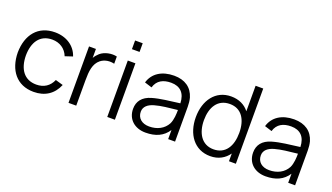

<svg xmlns="http://www.w3.org/2000/svg" viewBox="-69 -1272 3110 1799"><g transform="rotate(20 1486.0 -373.0)"><path d="M541.7 -422.9C510.4 -518.8 420.8 -578.1 307.3 -578.1C138.5 -578.1 43.8 -458.3 41.7 -281.2C43.8 -107.3 136.5 15.6 306.2 15.6C417.7 15.6 500 -37.5 541.7 -138.5L465.6 -160.4C436.5 -93.8 382.3 -57.3 306.2 -57.3C185.4 -57.3 124 -146.9 122.9 -281.2C124 -412.5 182.3 -505.2 306.2 -505.2C380.2 -505.2 440.6 -465.6 466.7 -397.9Z M762.5 -526C743.8 -509.4 729.2 -491.7 718.8 -472.9V-562.5H650V0H727.1V-253.1C727.1 -343.8 734.4 -419.8 791.7 -465.6C833.3 -497.9 885.4 -501 927.1 -490.6V-562.5C877.1 -575 806.2 -563.5 762.5 -526Z M1036.5 -762.5V-676H1112.5V-762.5ZM1036.5 -562.5H1112.5V0H1036.5Z M1712.5 0V-346.9C1712.5 -379.2 1709.4 -407.3 1702.1 -435.4C1675 -527.1 1603.1 -578.1 1494.8 -578.1C1372.9 -578.1 1286.5 -521.9 1258.3 -425L1331.3 -402.1C1353.1 -477.1 1412.5 -506.3 1490.6 -506.3C1581.3 -506.3 1633.3 -454.2 1636.5 -354.2C1534.4 -340.6 1443.8 -332.3 1365.6 -309.4C1278.1 -284.4 1237.5 -229.2 1237.5 -155.2C1237.5 -50 1314.6 15.6 1421.9 15.6C1521.9 15.6 1595.8 -16.7 1643.8 -90.6V0ZM1613.5 -146.9C1580.2 -84.4 1514.6 -50 1434.4 -50C1361.5 -50 1314.6 -90.6 1314.6 -154.2C1314.6 -205.2 1353.1 -236.5 1411.5 -253.1C1478.1 -271.9 1544.8 -277.1 1636.5 -287.5C1636.5 -251 1634.4 -189.6 1613.5 -146.9Z M2242.7 -750V-495.8C2202.1 -547.9 2141.7 -578.1 2063.5 -578.1C1908.3 -578.1 1816.7 -450 1816.7 -282.3C1816.7 -113.5 1908.3 15.6 2066.7 15.6C2147.9 15.6 2209.4 -19.8 2250 -77.1V0H2318.8V-750ZM2074 -55.2C1956.3 -55.2 1897.9 -154.2 1897.9 -282.3C1897.9 -409.4 1954.2 -507.3 2076 -507.3C2192.7 -507.3 2250 -413.5 2250 -282.3C2250 -151 2193.8 -55.2 2074 -55.2Z M2909.4 0V-346.9C2909.4 -379.2 2906.2 -407.3 2899 -435.4C2871.9 -527.1 2800 -578.1 2691.7 -578.1C2569.8 -578.1 2483.3 -521.9 2455.2 -425L2528.1 -402.1C2550 -477.1 2609.4 -506.3 2687.5 -506.3C2778.1 -506.3 2830.2 -454.2 2833.3 -354.2C2731.2 -340.6 2640.6 -332.3 2562.5 -309.4C2475 -284.4 2434.4 -229.2 2434.4 -155.2C2434.4 -50 2511.5 15.6 2618.8 15.6C2718.8 15.6 2792.7 -16.7 2840.6 -90.6V0ZM2810.4 -146.9C2777.1 -84.4 2711.5 -50 2631.2 -50C2558.3 -50 2511.5 -90.6 2511.5 -154.2C2511.5 -205.2 2550 -236.5 2608.3 -253.1C2675 -271.9 2741.7 -277.1 2833.3 -287.5C2833.3 -251 2831.2 -189.6 2810.4 -146.9Z"/></g></svg>

Font: Manrope3
Style: Regular
Weight: 400
Width: 4
Designer: Mikhail Sharanda
Foundry: Mikhail Sharanda
Version: Version 3.000;PS 003.000;hotconv 1.0.88;makeotf.lib2.5.64775